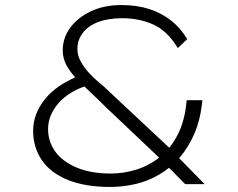

<svg xmlns="http://www.w3.org/2000/svg" viewBox="-20 -728 942 759"><path d="M712 0 642 -71 612 -102 401 -302Q363 -340 331 -369.5Q299 -399 276 -424Q253 -449 240.5 -474.5Q228 -500 228 -529Q228 -577 256.5 -617Q285 -657 337.5 -682.5Q390 -708 460 -708Q522 -708 571 -692Q620 -676 658 -645.5Q696 -615 720 -573L683 -538Q641 -607 585 -631.5Q529 -656 463 -656Q407 -656 367 -640.5Q327 -625 306.5 -597Q286 -569 286 -534Q286 -509 299.5 -484.5Q313 -460 332.5 -439Q352 -418 371 -402.5Q390 -387 400 -377L664 -130L686 -105L789 0ZM415 11Q316 11 247.5 -17Q179 -45 145 -95.5Q111 -146 111 -211Q111 -278 158 -336.5Q205 -395 301 -432L338 -395Q252 -368 211 -320Q170 -272 170 -218Q170 -169 198 -129.5Q226 -90 282 -66Q338 -42 418 -42Q470 -42 520.5 -58Q571 -74 613 -108Q655 -142 683 -196.5Q711 -251 718 -332H780Q773 -257 749 -201Q725 -145 689.5 -104.5Q654 -64 609.5 -38Q565 -12 515.5 -0.5Q466 11 415 11Z"/></svg>

Font: Lexend Peta ExtraLight
Style: Regular
Weight: 250
Version: Version 1.007